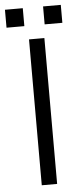

<svg xmlns="http://www.w3.org/2000/svg" viewBox="-98 -822 360 853"><g transform="rotate(-5 82.5 -395.5)"><path d="M128 -791H207V-711H128ZM-42 -791H37.5V-711H-42ZM53 -650.5H121.5V0H53Z"/></g></svg>

Font: Overused Grotesk Book
Style: Regular
Weight: 375
Version: Version 0.004